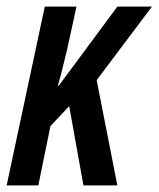

<svg xmlns="http://www.w3.org/2000/svg" viewBox="-23 -560 479 580"><path d="M-2.9 0 112.3 -540H208L179.7 -410.2Q173.8 -386.2 167.2 -359.1Q160.6 -332 151.9 -300.8H154.3L331.5 -540H436L269 -317.9L331.5 0H229L186 -239.3L129.4 -179.2L92.8 0Z"/></svg>

Font: Open Sans Condensed SemiBold
Style: Italic
Weight: 600
Width: 3
Italic angle: -12°
Designer: Monotype Design Team
Foundry: Monotype Imaging Inc.
Version: Version 3.000; ttfautohint (v1.8.4)